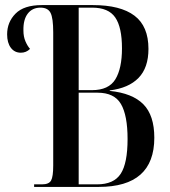

<svg xmlns="http://www.w3.org/2000/svg" viewBox="-20 -734 668 754"><path d="M114 0V-10H145Q172 -10 180.5 -25Q189 -40 189 -84V-607Q189 -663 178.5 -683.5Q168 -704 139 -704Q107 -704 89 -680.5Q71 -657 72 -614Q72 -590 80 -571.5Q88 -553 98 -542Q83 -527 62 -527Q37 -527 22.5 -546.5Q8 -566 8 -599Q8 -647 41 -680.5Q74 -714 144 -714H345Q453 -714 508 -672.5Q563 -631 563 -542Q563 -468 524 -428Q485 -388 411 -379V-377Q500 -368 543 -324.5Q586 -281 586 -193Q586 0 368 0ZM341 -380Q407 -380 433 -422.5Q459 -465 459 -544Q459 -627 432.5 -665.5Q406 -704 342 -704H289V-380ZM361 -10Q427 -10 454 -51.5Q481 -93 481 -188Q481 -281 455 -325.5Q429 -370 363 -370H289V-10Z"/></svg>

Font: Noto Serif Display ExtraCondensed Medium
Style: Regular
Weight: 500
Width: 2
Designer: Monotype Design Team
Foundry: Monotype Imaging Inc.
Version: Version 2.009